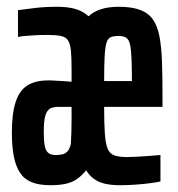

<svg xmlns="http://www.w3.org/2000/svg" viewBox="-20 -538 524 566"><path d="M129 8Q95 8 73 -1Q51 -10 38.5 -29.5Q26 -49 20.5 -78Q15 -107 15 -147Q15 -203 26 -237Q37 -271 60.5 -286Q84 -301 123 -301Q134 -301 147.5 -300Q161 -299 172.5 -298.5Q184 -298 191 -297V-335Q191 -369 189 -389Q187 -409 180.5 -419Q174 -429 159.5 -432Q145 -435 119 -435Q99 -435 82.5 -434Q66 -433 53.5 -432Q41 -431 33 -429V-508Q49 -510 79.5 -514Q110 -518 149 -518Q180 -518 202.5 -511.5Q225 -505 241 -490Q256 -504 278 -511Q300 -518 331 -518Q368 -518 392.5 -509Q417 -500 430.5 -481Q444 -462 450 -431Q456 -400 457.5 -356.5Q459 -313 459 -255V-223H287Q287 -174 289 -145Q291 -116 297 -100.5Q303 -85 317 -80Q331 -75 355 -75Q365 -75 384 -76Q403 -77 422 -78.5Q441 -80 453 -81V-3Q439 0 419 2.5Q399 5 376.5 6.5Q354 8 333 8Q308 8 289 3.5Q270 -1 256.5 -11Q243 -21 234 -36Q221 -20 206.5 -10Q192 0 173 4Q154 8 129 8ZM144 -81Q155 -81 164 -83Q173 -85 179.5 -92.5Q186 -100 189 -115Q190 -133 190.5 -149.5Q191 -166 191 -190V-223H152Q136 -223 127 -217.5Q118 -212 113.5 -196.5Q109 -181 109 -149Q109 -125 111.5 -110Q114 -95 121.5 -88Q129 -81 144 -81ZM369 -273Q369 -327 368 -358.5Q367 -390 363.5 -406Q360 -422 351.5 -427Q343 -432 330 -432Q315 -432 306.5 -428.5Q298 -425 294 -412Q290 -399 288.5 -372Q287 -345 287 -299H388Z"/></svg>

Font: Saira UltraCondensed
Style: Bold
Weight: 700
Width: 1
Designer: Hector Gatti with collaboration of the Omnibus-Type team
Foundry: Omnibus-Type
Version: Version 1.101